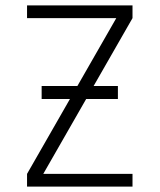

<svg xmlns="http://www.w3.org/2000/svg" viewBox="-20 -690 590 710"><path d="M470 0H80V-47L410 -623H80V-670H470V-623L140 -47H470ZM416 -324H134V-372H416Z"/></svg>

Font: Lode Dark
Style: Regular
Weight: 400
Monospace: yes
Designer: Belleve Invis
Foundry: Belleve Invis
Version: Version 29.2.0; ttfautohint (v1.8.3)